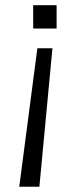

<svg xmlns="http://www.w3.org/2000/svg" viewBox="-20 -546 318 740"><path d="M182.1 -359.9 131.8 173.8H54.2L124 -359.9ZM198.2 -525.9V-436H107.9V-525.9Z"/></svg>

Font: Uncut Sans
Style: Regular
Weight: 400
Designer: Kasper Nordkvist
Foundry: UNCUT.wtf
Version: Version 1.304;Glyphs 3.2 (3246)